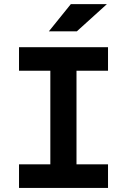

<svg xmlns="http://www.w3.org/2000/svg" viewBox="-20 -926 626 946"><path d="M228 0V-693.4H356.9V0ZM73.7 0V-116.2H512.2V0ZM73.7 -577.6V-693.4H512.2V-577.6ZM220.7 -771.5 329.1 -905.8H506.8L358.4 -771.5Z"/></svg>

Font: Cascadia Mono
Style: Regular
Weight: 400
Monospace: yes
Designer: Aaron Bell
Foundry: Saja Typeworks
Version: Version 2404.023